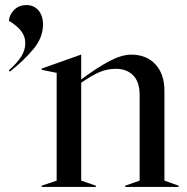

<svg xmlns="http://www.w3.org/2000/svg" viewBox="-20 -739 741 759"><path d="M15 -461Q49 -491 64.5 -516.5Q80 -542 80 -568Q80 -595 64 -616Q48 -637 15 -657Q18 -683 37 -701Q56 -719 84 -719Q114 -719 132 -698Q150 -677 150 -642Q150 -591 112.5 -545.5Q75 -500 19 -456ZM145 -5 204 -25V-451L145 -463V-468L300 -523H301V-425Q367 -474 414.5 -498.5Q462 -523 499 -523Q559 -523 594.5 -484.5Q630 -446 630 -380V-25L686 -5V0H475V-5L532 -25V-364Q532 -415 506.5 -441Q481 -467 438 -467Q404 -467 373.5 -454Q343 -441 301 -412V-25L359 -5V0H145Z"/></svg>

Font: Nyght Serif
Style: Regular
Weight: 400
Designer: Maksym Kobuzan
Version: Version 0.410